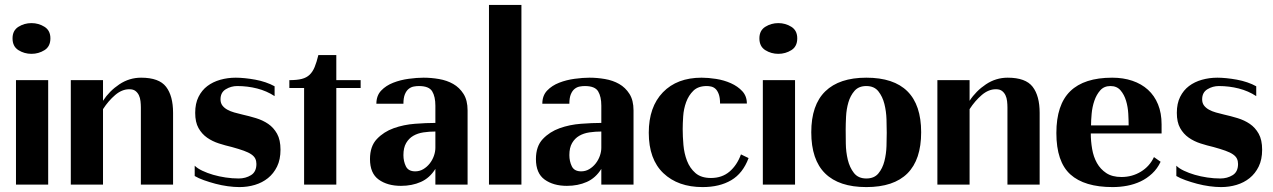

<svg xmlns="http://www.w3.org/2000/svg" viewBox="-20 -751 5180 781"><path d="M108 -657Q79 -657 55 -642Q31 -627 31 -595Q31 -562 55 -547Q79 -532 108 -532Q137 -532 161 -547Q185 -562 185 -595Q185 -627 161 -642Q137 -657 108 -657ZM176 -425V0H45V-425Z M268 -425H399V-341Q425 -381 465.5 -408Q506 -435 554 -435Q627 -435 655.5 -398Q684 -361 684 -292V0H553V-314Q553 -326 551.5 -339.5Q550 -353 545 -363.5Q540 -374 531 -381Q522 -388 506 -388Q476 -388 448.5 -364.5Q421 -341 399 -307V0H268Z M772 -77Q783 -66 803 -56.5Q823 -47 847 -40Q871 -33 898 -29Q925 -25 951 -25Q979 -25 1001 -38.5Q1023 -52 1023 -84Q1023 -96 1018.5 -105.5Q1014 -115 1002.5 -123Q991 -131 971.5 -138Q952 -145 923 -153Q897 -159 870.5 -167.5Q844 -176 822.5 -191Q801 -206 787.5 -230Q774 -254 774 -292Q774 -330 787.5 -357Q801 -384 823.5 -401Q846 -418 876 -426.5Q906 -435 939 -435Q955 -435 975.5 -433Q996 -431 1018 -427Q1040 -423 1060.5 -416Q1081 -409 1097 -400V-360Q1065 -381 1026 -391Q987 -401 945 -401Q920 -401 898.5 -388Q877 -375 877 -347Q877 -332 884.5 -322Q892 -312 904.5 -305Q917 -298 933 -293.5Q949 -289 966 -285Q993 -279 1021 -270.5Q1049 -262 1071 -247Q1093 -232 1107 -207Q1121 -182 1121 -142Q1121 -102 1107 -73.5Q1093 -45 1070 -26.5Q1047 -8 1017 1Q987 10 954 10Q932 10 906.5 6.5Q881 3 856.5 -3.5Q832 -10 809.5 -18Q787 -26 772 -35Z M1157 -393V-425Q1188 -425 1207.5 -430Q1227 -435 1239.5 -447Q1252 -459 1260 -478.5Q1268 -498 1275 -527H1348V-425H1447V-393H1348V0H1217V-393Z M1751 -251V-321Q1751 -358 1738 -379.5Q1725 -401 1684 -401Q1674 -401 1663 -399Q1652 -397 1642.5 -389.5Q1633 -382 1627 -367.5Q1621 -353 1621 -329H1511Q1511 -362 1530.5 -382.5Q1550 -403 1579.5 -414.5Q1609 -426 1642.5 -430.5Q1676 -435 1703 -435Q1734 -435 1766 -429.5Q1798 -424 1823.5 -409.5Q1849 -395 1865.5 -369Q1882 -343 1882 -302V0H1751V-64Q1728 -27 1692 -11Q1656 5 1611 5Q1556 5 1520.5 -20.5Q1485 -46 1485 -104Q1485 -156 1513 -185.5Q1541 -215 1581.5 -229.5Q1622 -244 1668 -247.5Q1714 -251 1751 -251ZM1621 -120Q1621 -95 1631 -74.5Q1641 -54 1669 -54Q1687 -54 1702 -63Q1717 -72 1728 -86Q1739 -100 1745 -117Q1751 -134 1751 -150V-216Q1726 -216 1702.5 -212.5Q1679 -209 1661 -198.5Q1643 -188 1632 -169Q1621 -150 1621 -120Z M2101 0H1969V-731H2101Z M2426 -251V-321Q2426 -358 2413 -379.5Q2400 -401 2359 -401Q2349 -401 2338 -399Q2327 -397 2317.5 -389.5Q2308 -382 2302 -367.5Q2296 -353 2296 -329H2186Q2186 -362 2205.5 -382.5Q2225 -403 2254.5 -414.5Q2284 -426 2317.5 -430.5Q2351 -435 2378 -435Q2409 -435 2441 -429.5Q2473 -424 2498.5 -409.5Q2524 -395 2540.5 -369Q2557 -343 2557 -302V0H2426V-64Q2403 -27 2367 -11Q2331 5 2286 5Q2231 5 2195.5 -20.5Q2160 -46 2160 -104Q2160 -156 2188 -185.5Q2216 -215 2256.5 -229.5Q2297 -244 2343 -247.5Q2389 -251 2426 -251ZM2296 -120Q2296 -95 2306 -74.5Q2316 -54 2344 -54Q2362 -54 2377 -63Q2392 -72 2403 -86Q2414 -100 2420 -117Q2426 -134 2426 -150V-216Q2401 -216 2377.5 -212.5Q2354 -209 2336 -198.5Q2318 -188 2307 -169Q2296 -150 2296 -120Z M2909 -330Q2909 -354 2903.5 -368.5Q2898 -383 2890 -390Q2882 -397 2872.5 -399Q2863 -401 2855 -401Q2820 -401 2800.5 -382Q2781 -363 2771 -335.5Q2761 -308 2759 -278Q2757 -248 2757 -226Q2757 -196 2760 -161.5Q2763 -127 2774.5 -97Q2786 -67 2809 -47Q2832 -27 2872 -27Q2917 -27 2947.5 -53Q2978 -79 2994 -123L3025 -108Q3002 -46 2954.5 -18Q2907 10 2838 10Q2738 10 2678.5 -46.5Q2619 -103 2619 -211Q2619 -316 2676.5 -375.5Q2734 -435 2834 -435Q2861 -435 2893 -430Q2925 -425 2953 -412.5Q2981 -400 2999.5 -380Q3018 -360 3018 -330Z M3146 -657Q3117 -657 3093 -642Q3069 -627 3069 -595Q3069 -562 3093 -547Q3117 -532 3146 -532Q3175 -532 3199 -547Q3223 -562 3223 -595Q3223 -627 3199 -642Q3175 -657 3146 -657ZM3214 -425V0H3083V-425Z M3280 -213Q3280 -324 3337 -379.5Q3394 -435 3504 -435Q3727 -435 3727 -213Q3727 10 3504 10Q3393 10 3336.5 -45.5Q3280 -101 3280 -213ZM3504 -25Q3536 -25 3553 -45.5Q3570 -66 3577.5 -95.5Q3585 -125 3586 -157Q3587 -189 3587 -211Q3587 -233 3586 -265.5Q3585 -298 3577.5 -328Q3570 -358 3553 -379.5Q3536 -401 3504 -401Q3473 -401 3456 -381.5Q3439 -362 3431 -334.5Q3423 -307 3421.5 -276.5Q3420 -246 3420 -224Q3420 -201 3420.5 -167Q3421 -133 3428.5 -101.5Q3436 -70 3453.5 -47.5Q3471 -25 3504 -25Z M3793 -425H3924V-341Q3950 -381 3990.5 -408Q4031 -435 4079 -435Q4152 -435 4180.5 -398Q4209 -361 4209 -292V0H4078V-314Q4078 -326 4076.5 -339.5Q4075 -353 4070 -363.5Q4065 -374 4056 -381Q4047 -388 4031 -388Q4001 -388 3973.5 -364.5Q3946 -341 3924 -307V0H3793Z M4504 -435Q4549 -435 4586 -422.5Q4623 -410 4649.5 -386Q4676 -362 4690.5 -326.5Q4705 -291 4705 -245V-208H4417Q4417 -177 4422.5 -145Q4428 -113 4442 -88Q4456 -63 4480 -47Q4504 -31 4542 -31Q4585 -31 4620.5 -52.5Q4656 -74 4674 -112L4701 -93Q4688 -65 4666.5 -45Q4645 -25 4619.5 -13Q4594 -1 4565 4.5Q4536 10 4506 10Q4391 10 4334 -41.5Q4277 -93 4277 -210Q4277 -325 4333.5 -380Q4390 -435 4504 -435ZM4571 -241Q4571 -261 4569.5 -288.5Q4568 -316 4560.5 -341Q4553 -366 4538 -383.5Q4523 -401 4497 -401Q4471 -401 4455.5 -383.5Q4440 -366 4431.5 -341Q4423 -316 4420.5 -288.5Q4418 -261 4418 -241Z M4765 -77Q4776 -66 4796 -56.5Q4816 -47 4840 -40Q4864 -33 4891 -29Q4918 -25 4944 -25Q4972 -25 4994 -38.5Q5016 -52 5016 -84Q5016 -96 5011.5 -105.5Q5007 -115 4995.5 -123Q4984 -131 4964.5 -138Q4945 -145 4916 -153Q4890 -159 4863.5 -167.5Q4837 -176 4815.5 -191Q4794 -206 4780.5 -230Q4767 -254 4767 -292Q4767 -330 4780.5 -357Q4794 -384 4816.5 -401Q4839 -418 4869 -426.5Q4899 -435 4932 -435Q4948 -435 4968.5 -433Q4989 -431 5011 -427Q5033 -423 5053.5 -416Q5074 -409 5090 -400V-360Q5058 -381 5019 -391Q4980 -401 4938 -401Q4913 -401 4891.5 -388Q4870 -375 4870 -347Q4870 -332 4877.5 -322Q4885 -312 4897.5 -305Q4910 -298 4926 -293.5Q4942 -289 4959 -285Q4986 -279 5014 -270.5Q5042 -262 5064 -247Q5086 -232 5100 -207Q5114 -182 5114 -142Q5114 -102 5100 -73.5Q5086 -45 5063 -26.5Q5040 -8 5010 1Q4980 10 4947 10Q4925 10 4899.5 6.5Q4874 3 4849.5 -3.5Q4825 -10 4802.5 -18Q4780 -26 4765 -35Z"/></svg>

Font: Gamine
Style: Bold
Weight: 700
Designer: Tapiwanashe Sebastian Garikayi
Version: Version 1.000